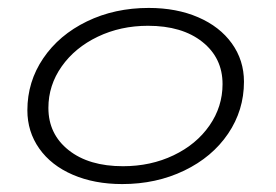

<svg xmlns="http://www.w3.org/2000/svg" viewBox="-20 -454 697 484"><path d="M49 -176Q49 -248 89 -307Q129 -366 199 -400Q269 -434 355 -434Q425 -434 479.5 -410.5Q534 -387 564.5 -344.5Q595 -302 595 -248Q595 -176 555 -117Q515 -58 444.5 -24Q374 10 288 10Q218 10 163.5 -13.5Q109 -37 79 -79.5Q49 -122 49 -176ZM541 -242Q541 -308 490 -348.5Q439 -389 353 -389Q284 -389 226.5 -361.5Q169 -334 135.5 -286.5Q102 -239 102 -182Q102 -116 153 -75.5Q204 -35 290 -35Q360 -35 417.5 -62.5Q475 -90 508 -137.5Q541 -185 541 -242Z"/></svg>

Font: Sarabun ExtraLight
Style: Italic
Weight: 275
Italic angle: -10°
Designer: Suppakit Chalermlarp | Katatrad Co.,Ltd.
Foundry: Cadson Demak Co.,Ltd.
Version: Version 1.000; ttfautohint (v1.6)